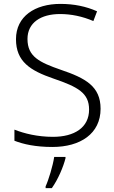

<svg xmlns="http://www.w3.org/2000/svg" viewBox="-20 -837 586 985"><path d="M496 -279C496 -394 419 -436 292 -479C183 -517 121 -546 121 -637C121 -721 190 -765 288 -765C345 -765 403 -753 459 -729L478 -779C422 -804 360 -817 290 -817C159 -817 62 -753 62 -636C62 -521 135 -475 254 -434C380 -391 437 -360 437 -275C437 -182 361 -135 252 -135C173 -135 104 -152 54 -172V-115C100 -97 163 -83 249 -83C392 -83 496 -151 496 -279ZM316 -25V-32H258C252 11 229 87 214 119V128H246C278 83 305 19 316 -25Z"/></svg>

Font: Noto Sans Telugu UI Light
Style: Regular
Weight: 300
Designer: Jelle Bosma - Monotype Design Team
Foundry: Monotype Imaging Inc.
Version: Version 2.005